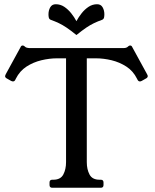

<svg xmlns="http://www.w3.org/2000/svg" viewBox="-20 -887 733 907"><path d="M565 -660Q570 -660 575.5 -661.5Q581 -663 587 -669Q590 -672 595 -672Q602 -672 605 -664L675 -536Q678 -530 678 -528Q678 -521 671 -517L649 -504.5Q645.2 -502.8 643.6 -502.6Q642 -502.5 640.1 -502.5Q634.2 -502.5 630.1 -509.5L627 -515.5Q609.2 -551.5 577.1 -572.4Q545 -593.2 507 -602.4Q469 -611.5 433 -611.5H390V-121Q390 -87 403 -62.5Q416 -38 450 -38H456Q469 -38 469 -25V-13Q469 0 456 0H227Q214 0 214 -13V-25Q214 -38 227 -38H232Q266 -38 279 -62.5Q292 -87 292 -121V-611.5H249Q214 -611.5 175.6 -602.4Q137.2 -593.2 105.1 -572.4Q73 -551.5 55 -515.5L52 -509.5Q48.5 -502.5 41.9 -502.5Q41 -502.5 38.9 -502.6Q36.8 -502.8 33 -504.5L11 -517Q4 -521 4 -528Q4 -530 7 -536L77 -664Q80 -672 87 -672Q92 -672 95 -669Q101 -663 107 -661.5Q113 -660 117 -660ZM341 -787Q351 -805.9 365.5 -824.2Q380 -842.6 398.4 -854.8Q416.8 -867 438.8 -867Q456.5 -867 464.7 -852.6Q473 -838.2 473 -819.4Q473 -810.5 471.4 -803.8Q469.8 -797.1 463.2 -793.8Q441 -785.8 423.8 -777.5Q406.5 -769.2 387.6 -756.5Q368.8 -743.8 341 -721.5Q313.5 -743.8 294.5 -756.5Q275.6 -769.2 258.3 -777.5Q241 -785.8 218.8 -793.8Q212.2 -797.1 210.6 -803.8Q209 -810.4 209 -819.3Q209 -838.2 217.4 -852.6Q225.8 -867 243.2 -867Q265.4 -867 283.7 -854.8Q302 -842.5 316.5 -824.2Q331 -806 341 -787Z"/></svg>

Font: Young Serif Light
Style: Regular
Weight: 300
Designer: Bastien Sozeau
Foundry: NBR — Bastien Sozeau
Version: Version 5.001